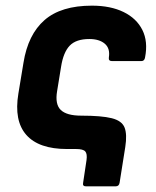

<svg xmlns="http://www.w3.org/2000/svg" viewBox="-20 -527 550 679"><path d="M284 132Q271 132 274 119L286 39Q289 17 281.5 8.5Q274 0 249 0H217Q117 0 73 -50Q29 -100 45 -196L63 -305Q79 -405 137.5 -456Q196 -507 305 -507Q371 -507 417 -484.5Q463 -462 483.5 -421Q504 -380 493 -324Q491 -311 480 -311H376Q363 -311 365 -324Q370 -356 350.5 -372.5Q331 -389 296 -389Q249 -389 226.5 -365.5Q204 -342 196 -291L182 -205Q174 -158 195 -138Q216 -118 267 -118Q339 -118 375 -109Q411 -100 420.5 -76Q430 -52 423 -7L403 119Q401 132 389 132Z"/></svg>

Font: Sofia Sans ExtraBold
Style: Italic
Weight: 800
Italic angle: -9°
Designer: Botio Nikoltchev, Ani Petrova
Foundry: lettersoup
Version: Version 4.100; ttfautohint (v1.8.4.7-5d5b)